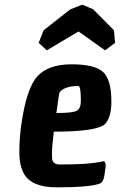

<svg xmlns="http://www.w3.org/2000/svg" viewBox="-20 -788 514 824"><path d="M181 -572 146 -604 167 -658 282 -748 333 -768 380 -748 469 -658 474 -604 431 -572 317 -653ZM223 16Q116 16 83 -42Q63 -77 63 -134.5Q63 -192 71 -250Q93 -408 140 -460Q187 -512 287 -512Q387 -512 422.5 -479Q458 -446 458 -351Q458 -288 433 -258Q403 -223 211 -223Q203 -155 203 -132.5Q203 -110 204 -104Q209 -82 237 -82Q366 -82 418 -95Q419 -95 422.5 -96Q426 -97 429 -94Q437 -85 431 -56Q426 -4 408 0Q364 16 223 16ZM327 -356Q327 -419 316 -419Q282 -419 258.5 -409Q235 -399 233 -381L222 -303Q291 -303 309 -312.5Q327 -322 327 -356Z"/></svg>

Font: Chau Philomene One
Style: Italic
Weight: 400
Designer: Vicente Lamonaca
Foundry: TipoType
Version: Version 1.001